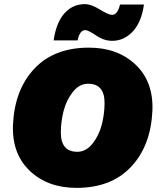

<svg xmlns="http://www.w3.org/2000/svg" viewBox="-20 -901 765 931"><path d="M678 -879Q666 -793 623.5 -748Q581 -703 524 -703Q484 -703 446 -729Q408 -755 393 -755Q367 -755 356 -705H240Q253 -793 293 -837Q333 -881 392 -881Q422 -881 464 -855Q506 -829 523 -829Q550 -829 562 -879ZM351 10Q211 10 124 -73Q37 -156 43 -297Q51 -467 147 -568.5Q243 -670 411 -670Q551 -670 638 -587Q725 -504 719 -363Q711 -193 615 -91.5Q519 10 351 10ZM355 -165Q397 -165 428.5 -204.5Q460 -244 473.5 -296.5Q487 -349 487 -402Q487 -495 407 -495Q365 -495 333.5 -455.5Q302 -416 288.5 -363.5Q275 -311 275 -258Q275 -165 355 -165Z"/></svg>

Font: Elaine Sans Black
Style: Italic
Weight: 900
Italic angle: -13°
Designer: Wei Huang
Foundry: Wei Huang
Version: Version 2.001;December 24, 2019;FontCreator 12.0.0.2547 64-b